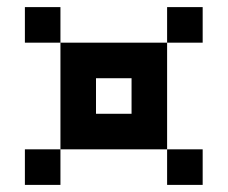

<svg xmlns="http://www.w3.org/2000/svg" viewBox="-20 -620 640 540"><path d="M50 -100V-200H150V-500H50V-600H150V-500H450V-600H550V-500H450V-200H550V-100H450V-200H150V-100ZM350 -300V-400H250V-300Z"/></svg>

Font: Matrix Sans
Style: Regular
Weight: 400
Designer: Brad Neil
Version: Version 1.100